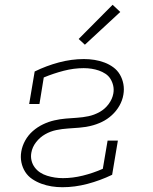

<svg xmlns="http://www.w3.org/2000/svg" viewBox="-20 -775 640 803"><path d="M241 8Q218 8 196 4.5Q174 1 153.5 -6.5Q133 -14 115 -26Q97 -38 85.5 -56Q74 -74 69.5 -96Q65 -118 69 -141Q73 -165 85.5 -187.5Q98 -210 117.5 -227Q137 -244 160 -255Q183 -266 207 -271.5Q231 -277 254.5 -279Q278 -281 302 -282.5Q326 -284 350 -289Q374 -294 396.5 -306.5Q419 -319 434.5 -340Q450 -361 454 -384Q457 -401 453.5 -416.5Q450 -432 442 -445Q434 -458 421 -466.5Q408 -475 393.5 -480Q379 -485 363 -487.5Q347 -490 330 -490Q289 -490 246.5 -479Q204 -468 163 -451L145 -340H102L125 -476Q174 -500 226.5 -514Q279 -528 331 -528Q354 -528 375.5 -524.5Q397 -521 417 -513.5Q437 -506 454 -493.5Q471 -481 481.5 -463Q492 -445 496 -423.5Q500 -402 496 -379Q492 -355 479.5 -333Q467 -311 448 -293.5Q429 -276 406 -265Q383 -254 359.5 -248.5Q336 -243 311.5 -241Q287 -239 263.5 -237.5Q240 -236 215.5 -231Q191 -226 169 -213.5Q147 -201 131 -180.5Q115 -160 111 -136Q108 -119 112 -103Q116 -87 125.5 -74.5Q135 -62 148 -53.5Q161 -45 177 -40Q193 -35 209.5 -32.5Q226 -30 243 -30Q284 -30 326.5 -40.5Q369 -51 410 -69L430 -187H473L449 -44Q399 -20 346 -6Q293 8 241 8ZM335 -588 309 -612 451 -755 483 -725Z"/></svg>

Font: Iosevka Etoile Extralight
Style: Italic
Weight: 200
Italic angle: -9°
Designer: Belleve Invis
Foundry: Belleve Invis
Version: Version 22.1.2; ttfautohint (v1.8.4)